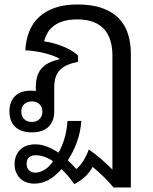

<svg xmlns="http://www.w3.org/2000/svg" viewBox="-20 -580 682 854"><path d="M176.3 -396Q199.7 -393.1 223.1 -386.2Q246.6 -379.4 266.8 -370.6Q287.1 -361.8 302.7 -351.8Q318.4 -341.8 327.1 -333V-305.2Q298.8 -299.3 278.8 -290.5Q258.8 -281.7 246.1 -268.3Q233.4 -254.9 227.3 -235.8Q221.2 -216.8 221.2 -190.9V-84Q221.2 -40 195.3 -15.6Q169.4 8.8 121.1 8.8Q73.7 8.8 47.9 -15.6Q22 -40 22 -84Q22 -128.4 46.9 -152.6Q71.8 -176.8 117.2 -176.8Q123 -176.8 129.9 -176.3Q136.7 -175.8 139.2 -174.8V-191.9Q139.2 -217.8 145 -238.3Q150.9 -258.8 163.6 -274.2Q176.3 -289.6 196.8 -300Q217.3 -310.5 246.6 -316.9Q231.4 -327.1 209.5 -334.5Q187.5 -341.8 165 -346.7Q142.6 -351.6 122.8 -353.8Q103 -356 92.8 -356Q94.7 -400.9 109.4 -438.5Q124 -476.1 152.6 -503.2Q181.2 -530.3 223.9 -545.2Q266.6 -560.1 324.2 -560.1Q389.6 -560.1 435.1 -543.7Q480.5 -527.3 508.8 -498Q537.1 -468.8 549.6 -428.2Q562 -387.7 562 -339.8V253.9H484.9Q464.8 229 440.2 205.3Q415.5 181.6 392.1 162.1Q379.9 185.5 358.9 205.3Q337.9 225.1 310.1 238.8Q297.4 220.2 283.2 203.4Q269 186.5 253.4 172.4Q227.1 202.6 197.3 219.7Q167.5 236.8 131.8 236.8Q114.3 236.8 98.4 231.2Q82.5 225.6 70.8 214.6Q59.1 203.6 52 187.5Q44.9 171.4 44.9 150.9Q44.9 111.3 68.8 86.7Q92.8 62 138.2 62Q163.6 62 190.2 72.5Q216.8 83 240.2 99.1Q274.4 39.6 280.3 -42H341.8Q338.4 5.4 322.8 50Q307.1 94.7 281.7 132.8Q292 142.6 301.8 152.6Q311.5 162.6 319.8 171.9Q335.4 159.2 349.9 136.5Q364.3 113.8 375 85Q388.7 94.2 403.1 105.5Q417.5 116.7 431.4 128.7Q445.3 140.6 457.8 152.3Q470.2 164.1 480 174.3V-334Q480 -371.1 470.7 -400.6Q461.4 -430.2 442.4 -450.9Q423.3 -471.7 394 -482.7Q364.7 -493.7 324.2 -493.7Q285.6 -493.7 259.3 -485.1Q232.9 -476.6 216.1 -462.6Q199.2 -448.7 189.9 -431.2Q180.7 -413.6 176.3 -396ZM74.7 -84Q74.7 -62.5 87.6 -50Q100.6 -37.6 122.1 -37.6Q142.1 -37.6 155.3 -50Q168.5 -62.5 168.5 -84Q168.5 -104.5 155.3 -116.7Q142.1 -128.9 122.1 -128.9Q100.6 -128.9 87.6 -116.7Q74.7 -104.5 74.7 -84ZM137.2 110.4Q121.6 110.4 110.1 118.9Q98.6 127.4 98.6 148.9Q98.6 168.9 110.1 178.5Q121.6 188 137.2 188Q154.8 188 176.5 176Q198.2 164.1 215.8 137.2Q197.8 124.5 177.2 117.4Q156.7 110.4 137.2 110.4Z"/></svg>

Font: Noboto
Style: Regular
Weight: 400
Designer: Google
Version: Version 2.001101; 2014